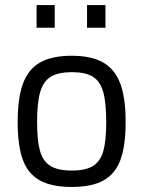

<svg xmlns="http://www.w3.org/2000/svg" viewBox="-20 -731 568 761"><path d="M50 0ZM50 -247Q50 -342 71 -399.5Q92 -457 139 -483.5Q186 -510 264 -510Q343 -510 389.5 -483Q436 -456 457 -399Q478 -342 478 -247Q478 -155 458 -99Q438 -43 391.5 -16.5Q345 10 264 10Q184 10 137 -16.5Q90 -43 70 -99Q50 -155 50 -247ZM401 -247Q401 -325 389 -367Q377 -409 348 -427Q319 -445 265 -445Q211 -445 181.5 -427Q152 -409 139.5 -367Q127 -325 127 -247Q127 -174 138.5 -133Q150 -92 179.5 -73.5Q209 -55 265 -55Q320 -55 349 -73.5Q378 -92 389.5 -132.5Q401 -173 401 -247ZM125 -711H197V-621H125ZM325 -711H398V-621H325Z"/></svg>

Font: Cairo
Style: Regular
Weight: 400
Designer: Mohamed Gaber, the designers of Titillium
Foundry: Kief Type Foundry
Version: Version 2.009; ttfautohint (v1.5.33-1714) -l 8 -r 50 -G 200 